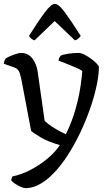

<svg xmlns="http://www.w3.org/2000/svg" viewBox="-32 -774 567 994"><path d="M99 200Q91 200 76 193.5Q61 187 47 178Q33 169 26 160Q27 152 29.5 146.5Q32 141 33 139Q76 131 123 107Q170 83 211.5 49Q253 15 278 -23Q219 -39 178.5 -63Q138 -87 129 -97L80 -356Q76 -377 69.5 -397Q63 -417 44 -424L-12 -444Q-11 -455 -7.5 -462.5Q-4 -470 -2 -472Q13 -481 38.5 -490.5Q64 -500 77 -500Q113 -500 135 -472Q157 -444 163 -403L199 -149Q204 -143 221 -130Q238 -117 261.5 -103.5Q285 -90 309 -79Q342 -147 359.5 -210.5Q377 -274 384.5 -325Q392 -376 394 -407Q380 -416 355 -426.5Q330 -437 306.5 -446.5Q283 -456 271 -460Q272 -469 275.5 -475.5Q279 -482 281 -485Q294 -492 321.5 -496Q349 -500 375 -500Q388 -500 405.5 -491Q423 -482 440 -469.5Q457 -457 468.5 -445Q480 -433 480 -427Q480 -390 470 -339.5Q460 -289 441 -231Q422 -173 396 -115Q369 -54 335.5 2.5Q302 59 263.5 103.5Q225 148 183.5 174Q142 200 99 200ZM147 -565Q137 -568 129 -575Q121 -582 118 -588Q165 -663 199 -708.5Q233 -754 252 -754Q272 -754 305.5 -708Q339 -662 386 -588Q382 -583 374.5 -575.5Q367 -568 356 -565L251 -665Z"/></svg>

Font: Texturina 72pt Medium
Style: Regular
Weight: 500
Designer: Guillermo Torres Carreño
Foundry: Omnibus-Type
Version: Version 1.002; ttfautohint (v1.8.3)